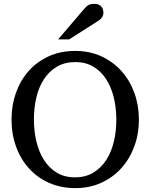

<svg xmlns="http://www.w3.org/2000/svg" viewBox="-20 -948 771 984"><path d="M576.2 -334Q576.2 -395 563 -449Q549.8 -502.9 523.4 -543.2Q497.1 -583.5 457.8 -606.7Q418.5 -629.9 366.2 -629.9Q312 -629.9 272 -606.4Q231.9 -583 205.6 -542.7Q179.2 -502.4 166.5 -449Q153.8 -395.5 153.8 -335.9Q153.8 -275.9 166.7 -221.9Q179.7 -168 205.8 -127.4Q231.9 -86.9 271.2 -63Q310.5 -39.1 363.8 -39.1Q418 -39.1 457.8 -63Q497.6 -86.9 523.9 -127.2Q550.3 -167.5 563.2 -220.9Q576.2 -274.4 576.2 -334ZM691.9 -335Q691.9 -262.2 668.5 -198.2Q645 -134.3 602.3 -86.7Q559.6 -39.1 499.5 -11.5Q439.5 16.1 366.2 16.1Q292.5 16.1 232.2 -10.5Q171.9 -37.1 128.9 -84.5Q85.9 -131.8 62.5 -196Q39.1 -260.3 39.1 -335.9Q39.1 -409.2 62 -473.1Q85 -537.1 127.4 -584.7Q169.9 -632.3 230.2 -659.7Q290.5 -687 365.2 -687Q439.5 -687 499.8 -659.2Q560.1 -631.3 602.8 -583.5Q645.5 -535.6 668.7 -471.7Q691.9 -407.7 691.9 -335ZM509.8 -883.3Q509.8 -869.6 503.2 -859.9Q496.6 -850.1 486.8 -843.3L334.5 -746.1H277.8L410.6 -901.4Q416.5 -907.7 421.4 -912.8Q426.3 -918 432.1 -921.4Q438 -924.8 445.6 -926.5Q453.1 -928.2 463.9 -928.2Q477.1 -928.2 485.8 -924.1Q494.6 -919.9 500 -913.6Q505.4 -907.2 507.6 -899.2Q509.8 -891.1 509.8 -883.3Z"/></svg>

Font: Charis SIL Viet
Style: Regular
Weight: 400
Foundry: SIL International
Version: Version 5.000